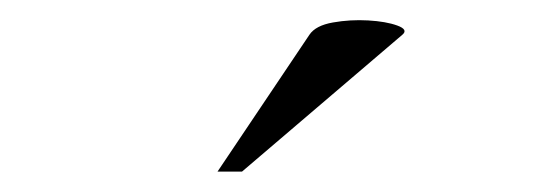

<svg xmlns="http://www.w3.org/2000/svg" viewBox="-20 -656 540 188"><path d="M283 -622Q289 -631 306 -634Q323 -637 340.5 -636Q358 -635 369 -631Q380 -627 374 -622L217 -488H193Z"/></svg>

Font: Wachinanga
Style: Regular
Weight: 400
Designer: deFharo
Foundry: deFharo
Version: Wachinanga: Version 2.001 2013